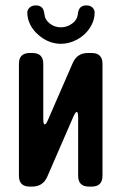

<svg xmlns="http://www.w3.org/2000/svg" viewBox="-20 -681 449 710"><path d="M90 9H99Q139 9 155 -28L251 -249Q259 -267 264 -267Q269 -267 269 -245V-31Q269 9 309 9H319Q359 9 359 -31V-445Q359 -485 319 -485H305Q265 -485 249 -448L158 -239Q151 -221 145 -221Q140 -221 140 -243V-445Q140 -485 100 -485H90Q50 -485 50 -445V-31Q50 9 90 9ZM81 -635Q81 -611 92 -589.5Q103 -568 121 -553Q138 -537 160 -528Q182 -519 205 -519Q228 -519 250.5 -528Q273 -537 291 -553Q308 -568 319 -589.5Q330 -611 330 -635Q330 -645 322 -653Q314 -661 299 -661Q271 -661 268 -630Q266 -608 247 -594Q228 -580 205 -580Q182 -580 164 -594Q146 -608 144 -630Q141 -661 113 -661Q98 -661 89.5 -653Q81 -645 81 -635Z"/></svg>

Font: WDXL Lubrifont TC
Style: Regular
Weight: 400
Designer: [WDXL Lubrifont] Copyright 2020-2022 (c) NightFurySL2001, Skr-ZERO; [ZCOOL QingKe HuangYou] Copyright 2018-2022 (c) The 
Version: Version 2.001;hotconv 1.1.1;makeotfexe 2.6.0